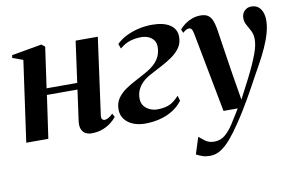

<svg xmlns="http://www.w3.org/2000/svg" viewBox="-79 -662 1598 1049"><g transform="rotate(-10 720.5 -138.0)"><path d="M457.5 -79Q455 -61 460.5 -54.8Q466 -48.5 473 -48.5Q482 -48.5 494.2 -54.5Q506.5 -60.5 520 -75L530.5 -55Q519 -40 499.5 -24.8Q480 -9.5 452.8 1Q425.5 11.5 389.5 11.5Q374.5 11.5 359.8 4.5Q345 -2.5 336.8 -19.8Q328.5 -37 332.5 -67.5L356 -237.5H186.5L152.5 0H30L93 -448.5L35 -469.5L37 -484.5L204.5 -514L223 -499L191 -273.5H361L392.5 -502.5H515.5Z M688.5 10Q652 10 622.5 -2Q593 -14 575.5 -36.8Q558 -59.5 558 -91Q558 -127 575.8 -152.5Q593.5 -178 622 -197.5Q650.5 -217 683.8 -234Q717 -251 748.5 -269.5Q789.5 -294 808.8 -323.8Q828 -353.5 828 -391Q828 -415.5 815.8 -430.5Q803.5 -445.5 785.5 -452.2Q767.5 -459 749 -459Q716.5 -459 687 -450.2Q657.5 -441.5 629 -417L619 -443.5Q641.5 -466.5 673.8 -482.5Q706 -498.5 743 -507Q780 -515.5 818 -515.5Q881.5 -515.5 917.2 -492Q953 -468.5 953 -425Q953 -391 935.8 -365.8Q918.5 -340.5 890 -320.5Q861.5 -300.5 827.5 -282.8Q793.5 -265 760 -247Q736.5 -234 718.8 -216.8Q701 -199.5 691.2 -177.8Q681.5 -156 681.5 -130.5Q681.5 -105.5 694.2 -88.8Q707 -72 727 -63.5Q747 -55 767 -55Q801 -55 828.5 -64.2Q856 -73.5 889 -109L897.5 -80Q872 -47 838 -27.2Q804 -7.5 765.8 1.2Q727.5 10 688.5 10Z M1037 -427Q1033.5 -445.5 1028.2 -453Q1023 -460.5 1014 -460.5Q1005 -460.5 997 -455.8Q989 -451 979 -442.5L970.5 -462Q983 -477.5 1001 -490.5Q1019 -503.5 1041.2 -511.5Q1063.5 -519.5 1088.5 -519.5Q1114 -519.5 1129 -509.2Q1144 -499 1152 -479.2Q1160 -459.5 1165 -431Q1169.5 -401.5 1175.2 -363.2Q1181 -325 1187.5 -283Q1194 -241 1200.2 -200Q1206.5 -159 1212.5 -124L1228.5 -28L1279 -125Q1301.5 -169 1316.5 -202.5Q1331.5 -236 1340.8 -261.2Q1350 -286.5 1353.8 -306Q1357.5 -325.5 1357.5 -342Q1357 -368 1346.8 -387.8Q1336.5 -407.5 1326.2 -425.5Q1316 -443.5 1316 -464Q1316 -488.5 1331.5 -504Q1347 -519.5 1369 -519.5Q1393 -519.5 1408 -507.5Q1423 -495.5 1430.2 -475.8Q1437.5 -456 1437.5 -432Q1437.5 -400 1427.2 -362.5Q1417 -325 1398.2 -283.5Q1379.5 -242 1354 -196.5Q1338.5 -169 1323.2 -141.2Q1308 -113.5 1292.5 -85Q1277 -56.5 1259.8 -26.8Q1242.5 3 1223.2 34.5Q1204 66 1181.5 99Q1152.5 142.5 1124.5 175.5Q1096.5 208.5 1068 226.8Q1039.5 245 1007.5 245Q983.5 245 966.5 239.2Q949.5 233.5 931.5 224L961 131.5Q972.5 141.5 993.2 157Q1014 172.5 1043 172.5Q1077.5 172.5 1102.8 151.8Q1128 131 1151 95.5Q1174 60 1200.5 16H1121.5Z"/></g></svg>

Font: Merriweather 144pt SemiBold
Style: Italic
Weight: 600
Italic angle: -7.8°
Version: Version 2.101